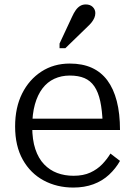

<svg xmlns="http://www.w3.org/2000/svg" viewBox="-20 -833 606 864"><path d="M125 -263Q125 -204 139 -162Q153 -120 178.5 -93.5Q204 -67 237.5 -54.5Q271 -42 311 -42Q355 -42 386.5 -56.5Q418 -71 440 -94Q462 -117 477 -142L520 -109Q501 -75 471 -47Q441 -19 400.5 -4Q360 11 310 11Q236 11 176.5 -21Q117 -53 82.5 -114.5Q48 -176 48 -264Q48 -349 79.5 -412Q111 -475 166.5 -511Q222 -547 294 -547Q351 -547 393 -528Q435 -509 463 -471.5Q491 -434 505.5 -378Q520 -322 520 -248H105V-299H465L442 -279Q440 -337 431 -378Q422 -419 404.5 -444.5Q387 -470 360 -481.5Q333 -493 294 -493Q256 -493 224.5 -478.5Q193 -464 171 -435Q149 -406 137 -363Q125 -320 125 -263ZM304 -757Q312 -775 321 -787.5Q330 -800 341 -806.5Q352 -813 366 -813Q386 -813 397.5 -801.5Q409 -790 409 -774Q409 -763 404.5 -752.5Q400 -742 392 -732Q384 -722 373 -712L274 -616H248V-637Z"/></svg>

Font: Roboto Serif 20pt Light
Style: Regular
Weight: 300
Version: Version 1.008